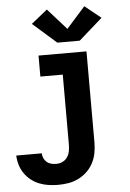

<svg xmlns="http://www.w3.org/2000/svg" viewBox="-78 -834 742 1093"><g transform="rotate(-5 293.0 -287.0)"><path d="M209 213Q182 213 155 209Q128 205 102.5 195Q77 185 55.5 168Q34 151 18.5 128.5Q3 106 -5 79.5Q-13 53 -14 26H132Q132 40 138 53.5Q144 67 155 76.5Q166 86 180.5 89.5Q195 93 209 93Q228 93 245 85Q262 77 272.5 61.5Q283 46 286.5 27.5Q290 9 290 -10V-410H162V-530H436V-10Q436 20 430.5 50Q425 80 411 107Q397 134 375 155Q353 176 326 189.5Q299 203 269 208Q239 213 209 213ZM275 -594 140 -713 232 -787 339 -667 446 -787 538 -713 403 -594Z"/></g></svg>

Font: Iosevka Curly Heavy Extended
Style: Regular
Weight: 900
Width: 7
Monospace: yes
Designer: Belleve Invis
Foundry: Belleve Invis
Version: Version 11.1.0; ttfautohint (v1.8.3)